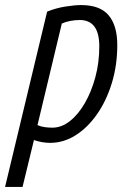

<svg xmlns="http://www.w3.org/2000/svg" viewBox="-49 -553 520 758"><path d="M-29 185 137 -507Q171 -521 208.5 -527Q246 -533 271 -533Q346 -533 380 -492.5Q414 -452 414 -375Q414 -295 392.5 -225Q371 -155 334 -102Q297 -49 249.5 -19Q202 11 149 11Q118 11 85 0L40 185ZM158 -49Q194 -49 227 -75Q260 -101 286 -146Q312 -191 327.5 -248.5Q343 -306 343 -370Q343 -474 266 -474Q248 -474 229 -470.5Q210 -467 195 -460L99 -59Q113 -53 128 -51Q143 -49 158 -49Z"/></svg>

Font: Ubuntu Sans Condensed
Style: Italic
Weight: 400
Width: 3
Italic angle: -13.5°
Designer: Dalton Maag Ltd
Foundry: Dalton Maag Ltd
Version: Version 1.006; ttfautohint (v1.8.4.7-5d5b)